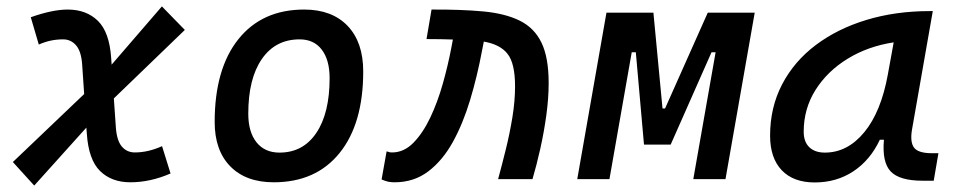

<svg xmlns="http://www.w3.org/2000/svg" viewBox="-20 -557 2970 597"><path d="M86.4 20 20 -53.2 241.7 -264.6 235.4 -357.4Q232.4 -397.9 216.3 -416.3Q200.2 -434.6 176.3 -434.6Q156.7 -434.6 138.7 -430.9Q120.6 -427.2 100.6 -418.5L75.7 -503.4Q143.1 -527.3 190.4 -527.3Q248.5 -527.3 284.4 -492.2Q320.3 -457 325.7 -376.5L327.1 -356L483.4 -537.1L554.7 -463.9L334 -251L340.3 -160.2Q343.3 -119.6 358.9 -101.3Q374.5 -83 399.4 -83Q440.4 -83 483.9 -102.5L510.3 -17.6Q447.3 9.8 385.3 9.8Q326.7 9.8 291 -25.4Q255.4 -60.5 250 -141.1L248.5 -160.2Z M831.1 9.8Q744.6 9.8 696 -39.8Q647.5 -89.4 647.5 -177.7Q647.5 -342.8 721.2 -435.1Q794.9 -527.3 925.8 -527.3Q1012.2 -527.3 1060.8 -476.6Q1109.4 -425.8 1109.4 -335Q1109.4 -172.4 1035.9 -81.3Q962.4 9.8 831.1 9.8ZM849.1 -82.5Q922.4 -82.5 963.6 -143.8Q1004.9 -205.1 1004.9 -314Q1004.9 -370.6 980.5 -402.6Q956.1 -434.6 911.6 -434.6Q836.4 -434.6 794.2 -373.5Q752 -312.5 752 -203.6Q752 -146.5 777.6 -114.5Q803.2 -82.5 849.1 -82.5Z M1528.8 0Q1540.5 -43 1552.7 -92.3Q1564.9 -141.6 1573.2 -192.1Q1581.5 -242.7 1581.5 -288.6Q1581.5 -359.9 1558.3 -389.4Q1535.2 -418.9 1484.4 -427.7L1478.5 -397.9Q1463.9 -319.8 1441.9 -246.6Q1419.9 -173.3 1388.2 -115.7Q1356.4 -58.1 1311.8 -24.2Q1267.1 9.8 1207 9.8Q1196.3 9.8 1187.5 8.1Q1178.7 6.3 1166.5 1L1182.1 -86.4Q1189.5 -84.5 1191.4 -83.7Q1193.4 -83 1199.2 -83Q1235.8 -83 1265.4 -113Q1294.9 -143.1 1317.9 -191.4Q1340.8 -239.7 1356.9 -296.9Q1373 -354 1383.3 -408.2L1388.2 -434.1Q1379.4 -434.6 1369.9 -434.6Q1360.4 -434.6 1350.6 -435.1Q1340.3 -435.1 1329.1 -435.3Q1317.9 -435.5 1306.2 -435.5L1321.8 -527.3Q1414.1 -527.8 1482.4 -521.5Q1550.8 -515.1 1596.2 -492.7Q1641.6 -470.2 1663.8 -424.1Q1686 -377.9 1686 -298.8Q1686 -251.5 1678.7 -198.5Q1671.4 -145.5 1659.9 -94.2Q1648.4 -43 1635.7 0Z M1774.9 0 1865.7 -517.6H2011.7L2040 -219.7H2047.9L2180.7 -517.6H2326.7L2235.8 0H2135.7L2205.1 -394.5H2192.4L2065.4 -107.4H1982.4L1957 -394.5H1944.3L1875 0Z M2513.2 10.3Q2446.8 10.3 2410.6 -27.8Q2374.5 -65.9 2374.5 -135.3Q2374.5 -223.1 2411.9 -294.7Q2449.2 -366.2 2516.6 -417Q2584 -467.8 2674.3 -495.1Q2764.6 -522.5 2870.6 -522.5H2880.4L2815.9 -154.8Q2809.1 -115.7 2822 -98.1Q2835 -80.6 2877.9 -80.6H2897.9L2883.3 4.9H2848.6Q2776.9 4.9 2749.5 -23.9Q2722.2 -52.7 2728.5 -122.6H2715.8Q2686 -59.1 2633.5 -24.4Q2581.1 10.3 2513.2 10.3ZM2544.9 -82.5Q2615.2 -82.5 2667.5 -146Q2719.7 -209.5 2740.7 -325.7L2758.8 -425.3Q2678.7 -413.1 2615.5 -374.3Q2552.2 -335.4 2515.6 -277.1Q2479 -218.8 2479 -147.5Q2479 -116.2 2496.3 -99.4Q2513.7 -82.5 2544.9 -82.5Z"/></svg>

Font: Cascadia Mono
Style: Italic
Weight: 400
Italic angle: -10°
Monospace: yes
Designer: Aaron Bell
Foundry: Saja Typeworks
Version: Version 2404.023; ttfautohint (v1.8.4)